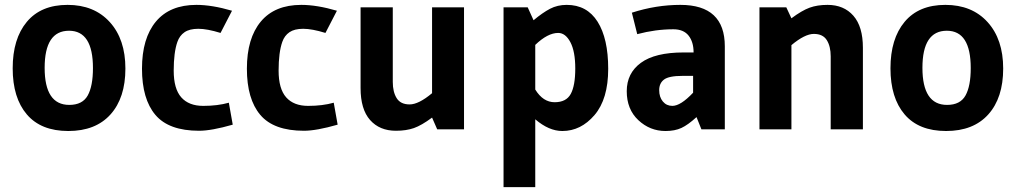

<svg xmlns="http://www.w3.org/2000/svg" viewBox="-20 -530 4165 787"><path d="M494 -249Q494 -129 433 -61Q372 7 260 7Q148 7 90 -61Q32 -129 32 -250Q32 -371 90 -440.5Q148 -510 257 -510Q366 -510 430 -439.5Q494 -369 494 -249ZM361 -251Q361 -404 263 -404Q163 -404 163 -252Q163 -100 264 -100Q318 -100 339.5 -138.5Q361 -177 361 -251Z M918 -109 934 -19Q847 6 796 6Q672 6 617 -59Q562 -124 562 -248.5Q562 -373 619 -441.5Q676 -510 785 -510Q849 -510 931 -486L884 -395Q829 -412 793 -412Q757 -412 736.5 -398Q716 -384 707 -358Q692 -315 692 -240.5Q692 -166 723 -131Q754 -96 813 -96Q872 -96 918 -109Z M1348 -109 1364 -19Q1277 6 1226 6Q1102 6 1047 -59Q992 -124 992 -248.5Q992 -373 1049 -441.5Q1106 -510 1215 -510Q1279 -510 1361 -486L1314 -395Q1259 -412 1223 -412Q1187 -412 1166.5 -398Q1146 -384 1137 -358Q1122 -315 1122 -240.5Q1122 -166 1153 -131Q1184 -96 1243 -96Q1302 -96 1348 -109Z M1458 -500H1590V-194Q1590 -153 1606 -127.5Q1622 -102 1659 -102Q1696 -102 1751 -148V-500H1882V0H1772L1751 -48Q1708 -16 1676.5 -5Q1645 6 1603 6Q1536 6 1497 -38Q1458 -82 1458 -169Z M2174 237H2044V-500H2143L2167 -447Q2204 -478 2234.5 -494Q2265 -510 2303 -510Q2386 -510 2429.5 -441Q2473 -372 2473 -248Q2473 -124 2417 -58.5Q2361 7 2285 7Q2230 7 2174 -41ZM2174 -346V-163Q2206 -111 2253.5 -111Q2301 -111 2319.5 -145Q2338 -179 2338 -249Q2338 -319 2318 -357Q2298 -395 2268 -395Q2225 -395 2174 -346Z M2855 0 2835 -50Q2800 -18 2773 -5.5Q2746 7 2708 7Q2644 7 2596.5 -37.5Q2549 -82 2549 -156Q2549 -230 2607 -272.5Q2665 -315 2782 -315H2823Q2823 -358 2802.5 -384Q2782 -410 2740 -410Q2667 -410 2592 -390L2570 -478Q2669 -510 2769 -510Q2951 -510 2951 -340V0ZM2821 -219H2778Q2722 -219 2702 -204Q2682 -189 2682 -160.5Q2682 -132 2697 -114Q2712 -96 2736 -96Q2770 -96 2821 -150Z M3517 0H3385V-299Q3385 -340 3369 -365.5Q3353 -391 3316 -391Q3279 -391 3224 -345V0H3093V-500H3203L3224 -455Q3267 -487 3298.5 -498.5Q3330 -510 3372 -510Q3439 -510 3478 -465.5Q3517 -421 3517 -334Z M4092 -249Q4092 -129 4031 -61Q3970 7 3858 7Q3746 7 3688 -61Q3630 -129 3630 -250Q3630 -371 3688 -440.5Q3746 -510 3855 -510Q3964 -510 4028 -439.5Q4092 -369 4092 -249ZM3959 -251Q3959 -404 3861 -404Q3761 -404 3761 -252Q3761 -100 3862 -100Q3916 -100 3937.5 -138.5Q3959 -177 3959 -251Z"/></svg>

Font: Gudea
Style: Bold
Weight: 700
Designer: Agustina Mingote
Foundry: Agustina Mingote
Version: Version 1.002